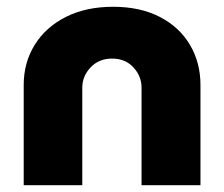

<svg xmlns="http://www.w3.org/2000/svg" viewBox="-20 -547 661 567"><path d="M50 0V-296Q50 -362 82.5 -414.5Q115 -467 174.5 -497Q234 -527 314 -527Q394 -527 452 -497Q510 -467 541 -414.5Q572 -362 572 -296V0H398V-288Q398 -322 374 -348Q350 -374 311 -374Q272 -374 247.5 -348Q223 -322 223 -288V0Z"/></svg>

Font: MuseoModerno ExtraBold
Style: Regular
Weight: 800
Designer: Pablo Cosgaya, Héctor Gatti, Marcela Romero, and the Authors of The MuseoModerno Project.
Foundry: Omnibus-Type Team
Version: Version 1.001